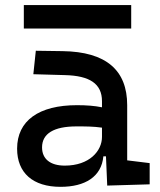

<svg xmlns="http://www.w3.org/2000/svg" viewBox="-20 -721 626 751"><path d="M399.4 4.9 565.4 0V-83L477.5 -93.8V-309.6C477.5 -446.3 395.5 -518.6 224.6 -521L120.1 -522.5L110.4 -430.7L234.4 -427.2C330.1 -424.8 378.9 -394 378.9 -325.2V-301.3C350.6 -307.1 318.4 -309.6 281.2 -309.6C131.8 -309.6 46.9 -249 46.9 -139.6C46.9 -44.4 108.9 9.8 216.8 9.8C313 9.8 377 -29.8 384.3 -109.4H394.5ZM73.2 -609.4H493.2V-701.2H73.2ZM378.9 -221.7V-185.5C378.9 -130.9 330.1 -73.2 233.4 -73.2C176.8 -73.2 144.5 -99.1 144.5 -144.5C144.5 -198.7 190.9 -226.6 279.3 -226.6C313 -226.6 345.7 -226.6 378.9 -221.7Z"/></svg>

Font: Cascadia Code PL
Style: Regular
Weight: 400
Monospace: yes
Designer: Aaron Bell
Foundry: Saja Typeworks
Version: Version 2404.023